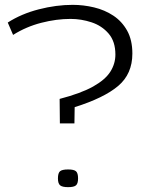

<svg xmlns="http://www.w3.org/2000/svg" viewBox="-20 -770 600 792"><path d="M227 -261 226 -362Q314 -385 364 -413Q414 -441 435 -474Q456 -507 456 -545Q456 -599 428 -631.5Q400 -664 357.5 -678Q315 -692 271 -692Q213 -692 150.5 -676Q88 -660 34 -626L12 -677Q68 -713 140 -731.5Q212 -750 280 -750Q324 -750 368 -739.5Q412 -729 447.5 -705.5Q483 -682 504.5 -643.5Q526 -605 526 -549Q526 -465 467.5 -415.5Q409 -366 288 -328L287 -261ZM219 -34Q219 -56 227.5 -63.5Q236 -71 261 -71Q285 -71 293.5 -63.5Q302 -56 302 -34Q302 -13 293.5 -5.5Q285 2 261 2Q237 2 228 -5.5Q219 -13 219 -34Z"/></svg>

Font: Georama Extended Light
Style: Regular
Weight: 300
Width: 7
Designer: Jean-Baptiste Levee
Foundry: Production Type
Version: Version 1.000